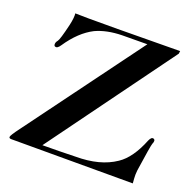

<svg xmlns="http://www.w3.org/2000/svg" viewBox="-128 -868 1022 1003"><g transform="rotate(20 383.0 -367.0)"><path d="M736 -229C743 -244 742 -254 733 -257C724 -260 717 -253 710 -238C681 -165 645 -115 603 -87C546 -48 473 -29 382 -29C380 -29 351 -28 296 -27C245 -26 212 -26 199 -26L705 -719L707 -734C679 -734 564 -733 361 -731C222 -730 144 -731 125 -732C127 -719 125 -696 118 -665C104 -606 94 -573 88 -566C82 -559 79 -552 79 -545C79 -538 81 -534 85 -533C94 -529 103 -535 113 -550C154 -611 199 -653 248 -678C289 -697 338 -707 395 -708L534 -709L59 -65C35 -33 23 -14 23 -8C23 -3 27 0 35 0H711C711 -3 710 -11 709 -26C708 -40 708 -55 710 -72C724 -169 733 -222 736 -229Z"/></g></svg>

Font: GFS Fleischman
Style: Regular
Weight: 400
Designer: George Matthiopoulos
Foundry: George Matthiopoulos
Version: Version 1.0